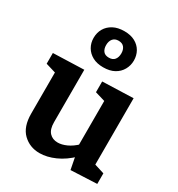

<svg xmlns="http://www.w3.org/2000/svg" viewBox="-200 -977 1032 1116"><g transform="rotate(30 316.0 -418.5)"><path d="M233 12Q167 12 122 -31.5Q77 -75 77 -163V-455L90 -435L10 -459V-531L217 -538V-186Q217 -139 238 -116.5Q259 -94 294 -94Q321 -94 353 -108.5Q385 -123 417 -154L408 -129V-458L421 -435L341 -459V-531L548 -538V-74L531 -98L614 -72V-1L439 7L420 -91L439 -84Q390 -36 336 -12Q282 12 233 12ZM304 -605Q262 -605 232.5 -621Q203 -637 187 -664.5Q171 -692 171 -726Q171 -761 187 -788.5Q203 -816 233.5 -832.5Q264 -849 308 -849Q350 -849 379.5 -833Q409 -817 424.5 -789.5Q440 -762 440 -728Q440 -695 424 -666.5Q408 -638 378 -621.5Q348 -605 304 -605ZM305 -670Q331 -670 343.5 -686Q356 -702 356 -728Q356 -753 343.5 -768.5Q331 -784 306 -784Q281 -784 268 -768Q255 -752 255 -726Q255 -701 267 -685.5Q279 -670 305 -670Z"/></g></svg>

Font: Bitter Thin
Style: Bold
Weight: 700
Version: Version 3.021